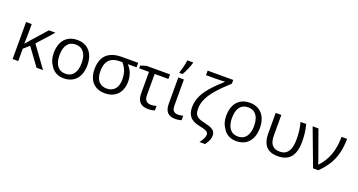

<svg xmlns="http://www.w3.org/2000/svg" viewBox="-51 -1610 4880 2615"><g transform="rotate(20 2389.5 -302.5)"><path d="M85.4 -536.1H167V-391.6Q166.5 -346.2 163.6 -252H166L231.9 -328.6L415.5 -536.1H510.7L304.2 -305.7L526.4 0H431.6L248.5 -251L167 -179.2V0H85.4Z M630.9 -101.1Q583 -167.5 583 -269Q583 -356 612.3 -418.2Q641.6 -480.5 697 -513.2Q752.4 -545.9 828.6 -545.9Q903.8 -545.9 958.5 -512.5Q1013.2 -479 1042.5 -416.5Q1071.8 -354 1071.8 -269Q1071.8 -182.1 1042.5 -119.4Q1013.2 -56.6 957.8 -23.4Q902.3 9.8 825.7 9.8Q760.7 9.8 710.4 -18.8Q660.2 -47.4 630.9 -101.1ZM987.8 -269Q987.8 -370.1 946 -424.8Q904.3 -479.5 826.7 -479.5Q749 -479.5 708 -425Q667 -370.6 667 -269Q667 -168 708.5 -112.5Q750 -57.1 827.6 -57.1Q904.8 -57.1 946.3 -112.5Q987.8 -168 987.8 -269Z M1180.2 -252Q1180.2 -393.1 1254.9 -464.6Q1329.6 -536.1 1477.1 -536.1H1710.4V-470.7H1583.5Q1669.4 -380.4 1669.4 -248Q1669.4 -172.4 1641.8 -115.5Q1614.3 -58.6 1562.5 -26.4Q1504.9 9.8 1422.9 9.8Q1347.7 9.8 1293 -21.7Q1238.3 -53.2 1209.2 -112.3Q1180.2 -171.4 1180.2 -252ZM1518.6 -87.4Q1551.3 -110.4 1568.1 -151.9Q1585 -193.4 1585 -250Q1585 -335 1553.7 -399.4Q1536.1 -435.1 1505.9 -470.7H1473.6Q1383.8 -470.7 1334.5 -433.6Q1264.6 -381.3 1264.6 -252.4Q1264.6 -203.6 1276.9 -165.5Q1289.1 -127.4 1313 -103Q1355 -59.6 1424.8 -59.6Q1480 -59.6 1518.6 -87.4Z M1890.6 -158.7V-470.7H1748.5V-511.2L1831.5 -536.1H2171.9V-470.7H1972.7V-166.5Q1972.7 -110.8 1996.3 -84.2Q2020 -57.6 2069.8 -57.6Q2107.9 -57.6 2146.5 -69.8V-5.9Q2109.9 9.8 2048.8 9.8Q1890.6 9.8 1890.6 -158.7Z M2292 -155.8V-536.1H2373V-161.6Q2373 -106 2393.8 -82Q2414.6 -58.1 2460.9 -58.1Q2496.1 -58.1 2533.2 -68.8V-4.9Q2517.6 1.5 2493.4 5.6Q2469.2 9.8 2445.8 9.8Q2365.7 9.8 2328.9 -31Q2292 -71.8 2292 -155.8ZM2328.6 -796.9H2412.1V-787.6Q2399.9 -746.1 2377.4 -693.1Q2355 -640.1 2330.1 -599.1H2282.7V-608.9Q2296.4 -644.5 2309.3 -698.2Q2322.3 -752 2328.6 -796.9Z M2923.3 64.9Q2923.3 43.9 2911.6 31.2Q2899.9 18.6 2872.1 8.3Q2848.1 -1 2795.9 -11.7L2793.5 -12.2Q2725.1 -25.4 2683.3 -52.7Q2641.6 -80.1 2623.5 -124Q2606 -163.6 2606 -225.6Q2606 -313.5 2651.4 -401.9Q2690.9 -478 2773.4 -565.9Q2807.6 -603.5 2911.1 -699.7Q2861.3 -694.3 2756.3 -694.3H2635.7V-759.8H3006.3V-705.6Q2891.6 -601.6 2824.5 -523.7Q2757.3 -445.8 2726.1 -380.4Q2689.9 -306.6 2689.9 -229Q2689.9 -182.1 2702.4 -154.8Q2714.8 -127.4 2742.7 -110.4Q2773.9 -90.3 2842.3 -75.7Q2916 -59.6 2948.2 -41.5Q2976.6 -25.9 2989.7 -3.9Q3002.9 18.1 3002.9 50.3Q3002.9 82.5 2989.5 116.2Q2976.1 149.9 2944.8 191.9H2863.3Q2892.1 154.3 2907.7 121.6Q2923.3 88.9 2923.3 64.9Z M3130.9 -101.1Q3083 -167.5 3083 -269Q3083 -356 3112.3 -418.2Q3141.6 -480.5 3197 -513.2Q3252.4 -545.9 3328.6 -545.9Q3403.8 -545.9 3458.5 -512.5Q3513.2 -479 3542.5 -416.5Q3571.8 -354 3571.8 -269Q3571.8 -182.1 3542.5 -119.4Q3513.2 -56.6 3457.8 -23.4Q3402.3 9.8 3325.7 9.8Q3260.7 9.8 3210.4 -18.8Q3160.2 -47.4 3130.9 -101.1ZM3487.8 -269Q3487.8 -370.1 3446 -424.8Q3404.3 -479.5 3326.7 -479.5Q3249 -479.5 3208 -425Q3167 -370.6 3167 -269Q3167 -168 3208.5 -112.5Q3250 -57.1 3327.6 -57.1Q3404.8 -57.1 3446.3 -112.5Q3487.8 -168 3487.8 -269Z M3723.6 -113.3Q3703.6 -166.5 3703.6 -243.2V-536.1H3785.2V-236.8Q3785.2 -147.5 3821 -103Q3856.9 -58.6 3933.1 -58.6Q3984.9 -58.6 4018.6 -81.5Q4094.2 -130.9 4094.2 -296.4Q4094.2 -357.4 4087.2 -413.3Q4080.1 -469.2 4063.5 -536.1H4145Q4161.6 -474.1 4168.9 -417.2Q4176.3 -360.4 4176.3 -292.5Q4176.3 -138.7 4115 -64.7Q4053.7 9.3 3929.2 9.3Q3849.1 9.3 3798.1 -21Q3747.1 -51.3 3723.6 -113.3Z M4238.8 -536.1H4322.8L4464.8 -142.1Q4476.6 -109.4 4487.3 -73.2H4490.7Q4575.2 -160.6 4616.5 -274.7Q4657.7 -388.7 4657.7 -536.1H4737.8Q4737.8 -421.9 4714.6 -329.3Q4691.4 -236.8 4642.8 -156.7Q4594.2 -76.7 4515.6 0H4439.9Z"/></g></svg>

Font: Viking Open Sans
Style: Regular
Weight: 400
Foundry: Ascender Corporation
Version: Version 2.001